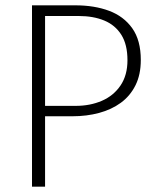

<svg xmlns="http://www.w3.org/2000/svg" viewBox="-20 -700 588 720"><path d="M149 0V-264H252Q305 -264 351.5 -276.5Q398 -289 433 -314.5Q468 -340 488 -380Q508 -420 508 -475Q508 -549 476 -594Q444 -639 389 -659.5Q334 -680 263 -680H100V0ZM275 -640Q330 -640 371 -623Q412 -606 435 -569.5Q458 -533 458 -474Q458 -418 432 -379.5Q406 -341 362 -322Q318 -303 264 -303H149V-640Z"/></svg>

Font: Catamaran Thin
Style: Regular
Weight: 100
Designer: Pria Ravichandran
Version: Version 2.000